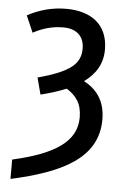

<svg xmlns="http://www.w3.org/2000/svg" viewBox="-55 -589 568 869"><g transform="rotate(5 229.0 -154.5)"><path d="M26 152V240C257 189 417 112 417 -64C417 -152 374 -201 319 -230C371 -267 401 -316 401 -380C401 -498 319 -549 211 -549C149 -549 91 -534 35 -504L68 -428C111 -451 154 -464 206 -464C261 -464 300 -435 300 -376C300 -308 257 -268 108 -228L128 -152C171 -163 210 -175 244 -189C288 -162 314 -127 314 -64C314 44 220 108 26 152Z"/></g></svg>

Font: Noto Sans SemiCondensed Medium
Style: Regular
Weight: 500
Width: 4
Designer: Monotype Design Team
Foundry: Monotype Imaging Inc.
Version: Version 2.013